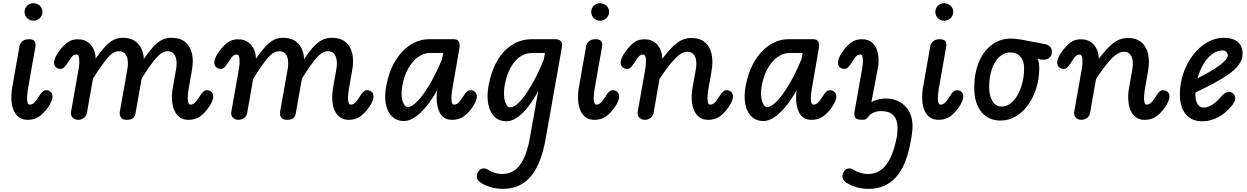

<svg xmlns="http://www.w3.org/2000/svg" viewBox="-20 -744 7740 1192"><path d="M187 -615.5Q164.5 -615.5 148.5 -631.5Q132.5 -647.5 132.5 -670Q132.5 -692 148 -708Q163.5 -724 187 -724Q209 -724 226.2 -709Q243.5 -694 243.5 -670Q243.5 -647.5 227 -631.5Q210.5 -615.5 187 -615.5ZM152 0Q119.5 0 97.8 -16Q76 -32 64.5 -59.8Q53 -87.5 51 -123.2Q49 -159 55.5 -199L100.5 -454.5Q102 -465 108.2 -475.8Q114.5 -486.5 127.2 -493.5Q140 -500.5 161 -500.5Q184.5 -500.5 194.2 -488.2Q204 -476 199.5 -452.5L153.5 -191.5Q150 -168.5 148.5 -146Q147 -123.5 150.5 -109Q154 -94.5 164 -94.5Q177 -94.5 188.2 -103Q199.5 -111.5 210 -128.5L224.5 -150Q234.5 -166.5 244.5 -175.2Q254.5 -184 266 -184Q282 -184 294 -174Q306 -164 306 -143.5Q306 -133 299 -115Q292 -97 276 -74.5Q249.5 -37.5 220.8 -18.8Q192 0 152 0Z M465 0Q446 0 431.8 -13Q417.5 -26 421 -49.5L469.5 -323.5Q471.5 -335 472.2 -349.2Q473 -363.5 472 -376.2Q471 -389 467 -397.2Q463 -405.5 455.5 -405.5Q441.5 -405.5 431.8 -397Q422 -388.5 412 -371.5L397.5 -350Q387 -333.5 377.2 -324.8Q367.5 -316 356 -316Q340 -316 327.8 -326.2Q315.5 -336.5 315.5 -356.5Q315.5 -367 322.5 -385.2Q329.5 -403.5 346 -425.5Q373 -462.5 402 -482.8Q431 -503 473.5 -499.5Q502.5 -498 524.5 -482.8Q546.5 -467.5 559.8 -441.5Q573 -415.5 574 -380Q605.5 -425 631.5 -453.5Q657.5 -482 684 -495.8Q710.5 -509.5 743 -509.5Q784.5 -509.5 812.5 -492.8Q840.5 -476 855.8 -446.2Q871 -416.5 873 -377.5Q902.5 -421.5 928.8 -450.8Q955 -480 982.8 -494.8Q1010.5 -509.5 1045 -509.5Q1097.5 -509.5 1129.2 -483.8Q1161 -458 1171.8 -411.8Q1182.5 -365.5 1171 -305L1151.5 -194.5Q1148.5 -177.5 1146.8 -160Q1145 -142.5 1145.8 -127.5Q1146.5 -112.5 1150.2 -103.5Q1154 -94.5 1162 -94.5Q1175 -94.5 1186 -103Q1197 -111.5 1208 -128.5L1222.5 -150Q1232.5 -166.5 1242.2 -175.2Q1252 -184 1263.5 -184Q1280 -184 1292 -174Q1304 -164 1304 -143.5Q1304 -133 1297 -115Q1290 -97 1273.5 -74.5Q1247 -37.5 1218.5 -18.8Q1190 0 1149.5 0Q1117.5 0 1095.5 -16Q1073.5 -32 1061.8 -59.8Q1050 -87.5 1047.8 -123.2Q1045.5 -159 1053 -199.5L1073.5 -316Q1078.5 -344 1075.2 -369.2Q1072 -394.5 1059 -410.2Q1046 -426 1020.5 -426Q985 -426 947.8 -382.2Q910.5 -338.5 859.5 -256.5L820.5 -35.5Q819 -25.5 808 -12.8Q797 0 766 0Q740 0 730.5 -15.2Q721 -30.5 723.5 -47.5L771 -316Q776 -344 773 -369.2Q770 -394.5 756.8 -410.2Q743.5 -426 717.5 -426Q682 -426 645.2 -381.8Q608.5 -337.5 557 -255L520 -45Q516.5 -22.5 500 -11.2Q483.5 0 465 0Z M1460 0Q1441 0 1426.8 -13Q1412.5 -26 1416 -49.5L1464.5 -323.5Q1466.5 -335 1467.2 -349.2Q1468 -363.5 1467 -376.2Q1466 -389 1462 -397.2Q1458 -405.5 1450.5 -405.5Q1436.5 -405.5 1426.8 -397Q1417 -388.5 1407 -371.5L1392.5 -350Q1382 -333.5 1372.2 -324.8Q1362.5 -316 1351 -316Q1335 -316 1322.8 -326.2Q1310.5 -336.5 1310.5 -356.5Q1310.5 -367 1317.5 -385.2Q1324.5 -403.5 1341 -425.5Q1368 -462.5 1397 -482.8Q1426 -503 1468.5 -499.5Q1497.5 -498 1519.5 -482.8Q1541.5 -467.5 1554.8 -441.5Q1568 -415.5 1569 -380Q1600.5 -425 1626.5 -453.5Q1652.5 -482 1679 -495.8Q1705.5 -509.5 1738 -509.5Q1779.5 -509.5 1807.5 -492.8Q1835.5 -476 1850.8 -446.2Q1866 -416.5 1868 -377.5Q1897.5 -421.5 1923.8 -450.8Q1950 -480 1977.8 -494.8Q2005.5 -509.5 2040 -509.5Q2092.5 -509.5 2124.2 -483.8Q2156 -458 2166.8 -411.8Q2177.5 -365.5 2166 -305L2146.5 -194.5Q2143.5 -177.5 2141.8 -160Q2140 -142.5 2140.8 -127.5Q2141.5 -112.5 2145.2 -103.5Q2149 -94.5 2157 -94.5Q2170 -94.5 2181 -103Q2192 -111.5 2203 -128.5L2217.5 -150Q2227.5 -166.5 2237.2 -175.2Q2247 -184 2258.5 -184Q2275 -184 2287 -174Q2299 -164 2299 -143.5Q2299 -133 2292 -115Q2285 -97 2268.5 -74.5Q2242 -37.5 2213.5 -18.8Q2185 0 2144.5 0Q2112.5 0 2090.5 -16Q2068.5 -32 2056.8 -59.8Q2045 -87.5 2042.8 -123.2Q2040.5 -159 2048 -199.5L2068.5 -316Q2073.5 -344 2070.2 -369.2Q2067 -394.5 2054 -410.2Q2041 -426 2015.5 -426Q1980 -426 1942.8 -382.2Q1905.5 -338.5 1854.5 -256.5L1815.5 -35.5Q1814 -25.5 1803 -12.8Q1792 0 1761 0Q1735 0 1725.5 -15.2Q1716 -30.5 1718.5 -47.5L1766 -316Q1771 -344 1768 -369.2Q1765 -394.5 1751.8 -410.2Q1738.5 -426 1712.5 -426Q1677 -426 1640.2 -381.8Q1603.5 -337.5 1552 -255L1515 -45Q1511.5 -22.5 1495 -11.2Q1478.5 0 1460 0Z M2487.5 7.5Q2445 7.5 2416 -18.8Q2387 -45 2376.2 -93.8Q2365.5 -142.5 2377.5 -209Q2394 -299 2433.2 -364.2Q2472.5 -429.5 2527.2 -465Q2582 -500.5 2643.5 -500.5H2799Q2821.5 -500.5 2829 -484.2Q2836.5 -468 2831.5 -441L2787.5 -187Q2785 -172 2783.5 -155.8Q2782 -139.5 2782.8 -125.5Q2783.5 -111.5 2787.2 -103Q2791 -94.5 2799 -94.5Q2811.5 -94.5 2822.8 -103Q2834 -111.5 2844.5 -128.5L2859 -150Q2869 -166.5 2879 -175.2Q2889 -184 2900.5 -184Q2916.5 -184 2928.5 -174Q2940.5 -164 2940.5 -143.5Q2940.5 -133 2933.5 -115Q2926.5 -97 2910.5 -74.5Q2883.5 -37.5 2855 -18.8Q2826.5 0 2786.5 0Q2732.5 0 2709.8 -45.2Q2687 -90.5 2691.5 -163L2694.5 -184.5Q2662 -126 2626.5 -83Q2591 -40 2555.8 -16.2Q2520.5 7.5 2487.5 7.5ZM2512 -79.5Q2537 -79.5 2572.5 -116.5Q2608 -153.5 2647.5 -220.2Q2687 -287 2724 -375L2731.5 -415H2648Q2610.5 -415 2575.5 -389.8Q2540.5 -364.5 2514.5 -318.8Q2488.5 -273 2477.5 -211Q2468 -152 2479.5 -115.8Q2491 -79.5 2512 -79.5Z M3103 428.5Q3055 428.5 3017 415Q2979 401.5 2957.5 385Q2942.5 373.5 2940.5 354.8Q2938.5 336 2951 318.5Q2960.5 304 2977.5 302Q2994.5 300 3010.5 310.5Q3026 321 3049.8 328.5Q3073.5 336 3100.5 336Q3139.5 336 3172.5 314.5Q3205.5 293 3230.5 243Q3255.5 193 3270.5 107.5L3321.5 -179.5Q3292.5 -124.5 3259.5 -82Q3226.5 -39.5 3192 -15.2Q3157.5 9 3123 9Q3080 9 3051.2 -18.2Q3022.5 -45.5 3011.8 -95.2Q3001 -145 3013 -211.5Q3029 -300.5 3066.2 -365.2Q3103.5 -430 3158.5 -465.2Q3213.5 -500.5 3282.5 -500.5H3426Q3452 -500.5 3462.2 -487.8Q3472.5 -475 3468.5 -451.5L3368.5 113.5Q3340 276 3274.5 352.2Q3209 428.5 3103 428.5ZM3147.5 -77.5Q3165.5 -77.5 3186.5 -94Q3207.5 -110.5 3230 -139.8Q3252.5 -169 3274.8 -206.8Q3297 -244.5 3317.8 -287.5Q3338.5 -330.5 3356 -374L3363.5 -415H3287Q3219 -415 3174.2 -360Q3129.5 -305 3113 -212.5Q3107 -173.5 3110 -143Q3113 -112.5 3123.2 -95Q3133.5 -77.5 3147.5 -77.5Z M3705 -615.5Q3682.5 -615.5 3666.5 -631.5Q3650.5 -647.5 3650.5 -670Q3650.5 -692 3666 -708Q3681.5 -724 3705 -724Q3727 -724 3744.2 -709Q3761.5 -694 3761.5 -670Q3761.5 -647.5 3745 -631.5Q3728.5 -615.5 3705 -615.5ZM3670 0Q3637.5 0 3615.8 -16Q3594 -32 3582.5 -59.8Q3571 -87.5 3569 -123.2Q3567 -159 3573.5 -199L3618.5 -454.5Q3620 -465 3626.2 -475.8Q3632.5 -486.5 3645.2 -493.5Q3658 -500.5 3679 -500.5Q3702.5 -500.5 3712.2 -488.2Q3722 -476 3717.5 -452.5L3671.5 -191.5Q3668 -168.5 3666.5 -146Q3665 -123.5 3668.5 -109Q3672 -94.5 3682 -94.5Q3695 -94.5 3706.2 -103Q3717.5 -111.5 3728 -128.5L3742.5 -150Q3752.5 -166.5 3762.5 -175.2Q3772.5 -184 3784 -184Q3800 -184 3812 -174Q3824 -164 3824 -143.5Q3824 -133 3817 -115Q3810 -97 3794 -74.5Q3767.5 -37.5 3738.8 -18.8Q3710 0 3670 0Z M3983 0Q3964 0 3949.8 -13Q3935.5 -26 3939 -49.5L3987.5 -323.5Q3989.5 -335 3990.2 -349.2Q3991 -363.5 3990 -376.2Q3989 -389 3985 -397.2Q3981 -405.5 3973.5 -405.5Q3959.5 -405.5 3949.8 -397Q3940 -388.5 3930 -371.5L3915.5 -350Q3905 -333.5 3895.2 -324.8Q3885.5 -316 3874 -316Q3858 -316 3845.8 -326.2Q3833.5 -336.5 3833.5 -356.5Q3833.5 -367 3840.5 -385.2Q3847.5 -403.5 3864 -425.5Q3891 -462.5 3920 -482.8Q3949 -503 3991.5 -499.5Q4020.5 -498 4042.8 -482.5Q4065 -467 4077.8 -440.8Q4090.5 -414.5 4092 -379Q4140.5 -445 4181.8 -476.5Q4223 -508 4272.5 -508Q4324.5 -508 4355.8 -482Q4387 -456 4397.5 -409.8Q4408 -363.5 4397.5 -302.5L4377.5 -188Q4374 -166.5 4372.8 -145Q4371.5 -123.5 4375 -109Q4378.5 -94.5 4389 -94.5Q4401.5 -94.5 4412.8 -103Q4424 -111.5 4434.5 -128.5L4449 -150Q4459 -166.5 4469 -175.2Q4479 -184 4490 -184Q4506.5 -184 4518.5 -174Q4530.5 -164 4530.5 -143.5Q4530.5 -133 4523.5 -115Q4516.5 -97 4500 -74.5Q4473.5 -37.5 4445 -18.8Q4416.5 0 4376.5 0Q4344 0 4322.5 -15.8Q4301 -31.5 4289 -59Q4277 -86.5 4274.8 -122.5Q4272.5 -158.5 4279.5 -198.5L4300 -314Q4305 -342 4302 -366.8Q4299 -391.5 4286 -407Q4273 -422.5 4247.5 -422.5Q4211.5 -422.5 4169.8 -379Q4128 -335.5 4074.5 -254L4038 -45Q4034 -22.5 4017.8 -11.2Q4001.5 0 3983 0Z M4719 7.5Q4676.5 7.5 4647.5 -18.8Q4618.5 -45 4607.8 -93.8Q4597 -142.5 4609 -209Q4625.5 -299 4664.8 -364.2Q4704 -429.5 4758.8 -465Q4813.5 -500.5 4875 -500.5H5030.5Q5053 -500.5 5060.5 -484.2Q5068 -468 5063 -441L5019 -187Q5016.5 -172 5015 -155.8Q5013.5 -139.5 5014.2 -125.5Q5015 -111.5 5018.8 -103Q5022.5 -94.5 5030.5 -94.5Q5043 -94.5 5054.2 -103Q5065.5 -111.5 5076 -128.5L5090.5 -150Q5100.5 -166.5 5110.5 -175.2Q5120.5 -184 5132 -184Q5148 -184 5160 -174Q5172 -164 5172 -143.5Q5172 -133 5165 -115Q5158 -97 5142 -74.5Q5115 -37.5 5086.5 -18.8Q5058 0 5018 0Q4964 0 4941.2 -45.2Q4918.5 -90.5 4923 -163L4926 -184.5Q4893.5 -126 4858 -83Q4822.5 -40 4787.2 -16.2Q4752 7.5 4719 7.5ZM4743.5 -79.5Q4768.5 -79.5 4804 -116.5Q4839.5 -153.5 4879 -220.2Q4918.5 -287 4955.5 -375L4963 -415H4879.5Q4842 -415 4807 -389.8Q4772 -364.5 4746 -318.8Q4720 -273 4709 -211Q4699.5 -152 4711 -115.8Q4722.5 -79.5 4743.5 -79.5Z M5373 428.5Q5325 428.5 5287 415Q5249 401.5 5227.5 385Q5212.5 373.5 5210.5 354.8Q5208.5 336 5221 318.5Q5230 304 5247.2 302Q5264.5 300 5280.5 310.5Q5296 321 5319.8 328.5Q5343.5 336 5370 336Q5403.5 336 5430.5 322.5Q5457.5 309 5479 282.2Q5500.5 255.5 5516.5 216.5Q5532.5 177.5 5543.5 127Q5547 112.5 5549 98Q5551 83.5 5551.5 68Q5555.5 16 5537 -14Q5518.5 -44 5486 -50.5Q5468 -54.5 5447.2 -54.2Q5426.5 -54 5406 -46.2Q5385.5 -38.5 5367.5 -16.5Q5365 -9.5 5356 -4.5Q5347 0.5 5324.5 -0.5Q5297.5 -1.5 5289.5 -15.5Q5281.5 -29.5 5285.5 -52.5L5333.5 -323.5Q5335.5 -335 5336.5 -349.2Q5337.5 -363.5 5337 -376.2Q5336.5 -389 5333 -397.2Q5329.5 -405.5 5322 -405.5Q5308 -405.5 5298.2 -397.2Q5288.5 -389 5278.5 -371.5L5264 -350Q5253.5 -334 5243.8 -325Q5234 -316 5222.5 -316Q5206.5 -316 5194.2 -326.2Q5182 -336.5 5182 -357Q5182 -367 5189 -385.2Q5196 -403.5 5212.5 -425.5Q5239.5 -463 5268.5 -483Q5297.5 -503 5340 -500Q5370.5 -498 5390.8 -482.2Q5411 -466.5 5421.5 -441.2Q5432 -416 5434 -384.8Q5436 -353.5 5430 -321L5390 -110.5Q5422 -127 5455.5 -130.8Q5489 -134.5 5519 -128.5Q5540 -124.5 5563.5 -112.2Q5587 -100 5607 -77Q5627 -54 5637.8 -18.5Q5648.5 17 5644 67Q5642.5 85.5 5639.5 102.8Q5636.5 120 5633.5 137Q5605.5 289.5 5539.8 359Q5474 428.5 5373 428.5Z M5841.5 -615.5Q5819 -615.5 5803 -631.5Q5787 -647.5 5787 -670Q5787 -692 5802.5 -708Q5818 -724 5841.5 -724Q5863.5 -724 5880.8 -709Q5898 -694 5898 -670Q5898 -647.5 5881.5 -631.5Q5865 -615.5 5841.5 -615.5ZM5806.5 0Q5774 0 5752.2 -16Q5730.5 -32 5719 -59.8Q5707.5 -87.5 5705.5 -123.2Q5703.5 -159 5710 -199L5755 -454.5Q5756.5 -465 5762.8 -475.8Q5769 -486.5 5781.8 -493.5Q5794.5 -500.5 5815.5 -500.5Q5839 -500.5 5848.8 -488.2Q5858.5 -476 5854 -452.5L5808 -191.5Q5804.5 -168.5 5803 -146Q5801.5 -123.5 5805 -109Q5808.5 -94.5 5818.5 -94.5Q5831.5 -94.5 5842.8 -103Q5854 -111.5 5864.5 -128.5L5879 -150Q5889 -166.5 5899 -175.2Q5909 -184 5920.5 -184Q5936.5 -184 5948.5 -174Q5960.5 -164 5960.5 -143.5Q5960.5 -133 5953.5 -115Q5946.5 -97 5930.5 -74.5Q5904 -37.5 5875.2 -18.8Q5846.5 0 5806.5 0Z M6192 4.5Q6116 4.5 6072.2 -49.8Q6028.5 -104 6028.5 -197.5Q6028.5 -289.5 6057.2 -358.5Q6086 -427.5 6137.8 -466Q6189.5 -504.5 6257 -504.5Q6268.5 -504.5 6282 -503.2Q6295.5 -502 6309.5 -499.8Q6323.5 -497.5 6334.5 -495.5Q6337 -495 6349 -492.8Q6361 -490.5 6388.8 -485.2Q6416.5 -480 6466 -470.5Q6489.5 -466 6500 -453.2Q6510.5 -440.5 6510.5 -423.5Q6510.5 -395 6491 -382.5Q6471.5 -370 6442.5 -374L6422 -378Q6427 -366.5 6429.5 -352.5Q6432 -338.5 6432 -322.5Q6432 -254.5 6413.2 -195.2Q6394.5 -136 6361.5 -91Q6328.5 -46 6285 -20.8Q6241.5 4.5 6192 4.5ZM6198 -82.5Q6237.5 -82.5 6269 -115.2Q6300.5 -148 6319.2 -202.2Q6338 -256.5 6338 -322Q6338 -366.5 6315 -392.5Q6292 -418.5 6252.5 -418.5Q6214 -418.5 6184.2 -391Q6154.5 -363.5 6137.8 -314.8Q6121 -266 6121 -203.5Q6121 -149 6141.5 -115.8Q6162 -82.5 6198 -82.5Z M6693 0Q6674 0 6659.8 -13Q6645.5 -26 6649 -49.5L6697.5 -323.5Q6699.5 -335 6700.2 -349.2Q6701 -363.5 6700 -376.2Q6699 -389 6695 -397.2Q6691 -405.5 6683.5 -405.5Q6669.5 -405.5 6659.8 -397Q6650 -388.5 6640 -371.5L6625.5 -350Q6615 -333.5 6605.2 -324.8Q6595.5 -316 6584 -316Q6568 -316 6555.8 -326.2Q6543.5 -336.5 6543.5 -356.5Q6543.5 -367 6550.5 -385.2Q6557.5 -403.5 6574 -425.5Q6601 -462.5 6630 -482.8Q6659 -503 6701.5 -499.5Q6730.5 -498 6752.8 -482.5Q6775 -467 6787.8 -440.8Q6800.5 -414.5 6802 -379Q6850.5 -445 6891.8 -476.5Q6933 -508 6982.5 -508Q7034.5 -508 7065.8 -482Q7097 -456 7107.5 -409.8Q7118 -363.5 7107.5 -302.5L7087.5 -188Q7084 -166.5 7082.8 -145Q7081.5 -123.5 7085 -109Q7088.5 -94.5 7099 -94.5Q7111.5 -94.5 7122.8 -103Q7134 -111.5 7144.5 -128.5L7159 -150Q7169 -166.5 7179 -175.2Q7189 -184 7200 -184Q7216.5 -184 7228.5 -174Q7240.5 -164 7240.5 -143.5Q7240.5 -133 7233.5 -115Q7226.5 -97 7210 -74.5Q7183.5 -37.5 7155 -18.8Q7126.5 0 7086.5 0Q7054 0 7032.5 -15.8Q7011 -31.5 6999 -59Q6987 -86.5 6984.8 -122.5Q6982.5 -158.5 6989.5 -198.5L7010 -314Q7015 -342 7012 -366.8Q7009 -391.5 6996 -407Q6983 -422.5 6957.5 -422.5Q6921.5 -422.5 6879.8 -379Q6838 -335.5 6784.5 -254L6748 -45Q6744 -22.5 6727.8 -11.2Q6711.5 0 6693 0Z M7445 9Q7377.5 9 7341.2 -35.2Q7305 -79.5 7305 -158.5Q7305 -228 7327.2 -291Q7349.5 -354 7387.5 -403.2Q7425.5 -452.5 7474.5 -481Q7523.5 -509.5 7577 -509.5Q7634 -509.5 7664.2 -483.8Q7694.5 -458 7694.5 -410Q7694.5 -383 7681.2 -358.8Q7668 -334.5 7645.2 -313.5Q7622.5 -292.5 7594.8 -274Q7567 -255.5 7537.5 -239.5Q7511 -224 7473 -205Q7435 -186 7401.5 -169.5Q7401 -160.5 7401.2 -152.5Q7401.5 -144.5 7402.5 -137Q7404.5 -112 7418 -94Q7431.5 -76 7451 -76Q7477.5 -76 7505.5 -94Q7533.5 -112 7558 -140.5Q7579 -166.5 7598.2 -172Q7617.5 -177.5 7632.5 -166Q7641 -160.5 7645.8 -149.8Q7650.5 -139 7647.2 -123.5Q7644 -108 7627 -87Q7593 -44 7544.5 -17.5Q7496 9 7445 9ZM7414.5 -258Q7432.5 -267.5 7452.5 -278Q7472.5 -288.5 7491 -299Q7523 -317.5 7548 -335.8Q7573 -354 7587.8 -370.5Q7602.5 -387 7602.5 -400.5Q7602.5 -411 7594.2 -421Q7586 -431 7570.5 -431Q7536 -431 7505.2 -407.8Q7474.5 -384.5 7451 -345.2Q7427.5 -306 7414.5 -258Z"/></svg>

Font: Edu AU VIC WA NT Pre Medium
Style: Regular
Weight: 500
Designer: Tina and Corey Anderson, Eben Sorkin, Mirko Velimirovic
Foundry: Google for Education
Version: Version 1.001